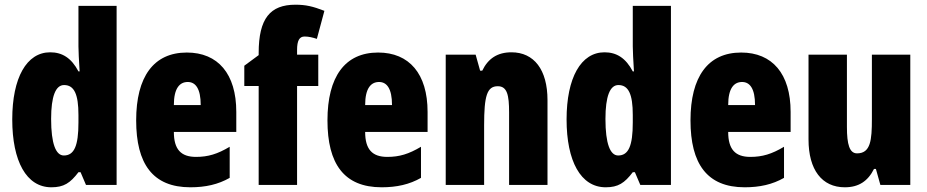

<svg xmlns="http://www.w3.org/2000/svg" viewBox="-20 -785 3934 815"><path d="M198 10C251 10 278 -8 313 -54H322L345 0H475V-760H313V-588C313 -567 315 -532 318 -482H313C283 -539 244 -563 193 -563C93 -563 32 -455 32 -278C32 -101 92 10 198 10ZM251 -125C217 -125 197 -175 197 -280C197 -376 216 -424 252 -424C295 -424 313 -385 313 -297V-265C313 -166 295 -125 251 -125Z M773 -562C632 -562 558 -459 558 -274C558 -90 628 10 788 10C852 10 906 -2 955 -30V-162C903 -131 863 -119 812 -119C748 -119 718 -151 718 -225H983V-310C983 -472 905 -562 773 -562ZM777 -437C810 -437 832 -409 832 -339H718C718 -411 743 -437 777 -437Z M1331 -420V-553H1241V-573C1241 -613 1251 -630 1273 -630C1290 -630 1307 -626 1325 -620L1357 -739C1308 -758 1278 -765 1234 -765C1127 -765 1078 -707 1078 -560V-551L1017 -506V-420H1078V0H1241V-420Z M1585 -562C1444 -562 1370 -459 1370 -274C1370 -90 1440 10 1600 10C1664 10 1718 -2 1767 -30V-162C1715 -131 1675 -119 1624 -119C1560 -119 1530 -151 1530 -225H1795V-310C1795 -472 1717 -562 1585 -562ZM1589 -437C1622 -437 1644 -409 1644 -339H1530C1530 -411 1555 -437 1589 -437Z M2151 -563C2092 -563 2052 -537 2027 -485H2018L1999 -553H1872V0H2035V-253C2035 -378 2047 -419 2093 -419C2133 -419 2141 -381 2141 -308V0H2304V-360C2304 -489 2247 -563 2151 -563Z M2551 10C2604 10 2631 -8 2666 -54H2675L2698 0H2828V-760H2666V-588C2666 -567 2668 -532 2671 -482H2666C2636 -539 2597 -563 2546 -563C2446 -563 2385 -455 2385 -278C2385 -101 2445 10 2551 10ZM2604 -125C2570 -125 2550 -175 2550 -280C2550 -376 2569 -424 2605 -424C2648 -424 2666 -385 2666 -297V-265C2666 -166 2648 -125 2604 -125Z M3126 -562C2985 -562 2911 -459 2911 -274C2911 -90 2981 10 3141 10C3205 10 3259 -2 3308 -30V-162C3256 -131 3216 -119 3165 -119C3101 -119 3071 -151 3071 -225H3336V-310C3336 -472 3258 -562 3126 -562ZM3130 -437C3163 -437 3185 -409 3185 -339H3071C3071 -411 3096 -437 3130 -437Z M3844 -553H3681V-280C3681 -191 3676 -134 3618 -134C3586 -134 3575 -172 3575 -246V-553H3412V-193C3412 -64 3469 10 3566 10C3625 10 3664 -16 3690 -68H3698L3717 0H3844Z"/></svg>

Font: Noto Sans Bengali ExtraCondensed Black
Style: Regular
Weight: 900
Width: 2
Designer: Joana Ranito - Universal Thirst; Jelle Bosma - Monotype Design Team
Foundry: Universal Thirst ehf.
Version: Version 3.000